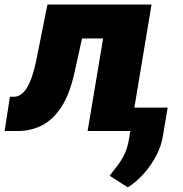

<svg xmlns="http://www.w3.org/2000/svg" viewBox="-37 -565 791 828"><path d="M-17 0 5.7 -147.7H22.7Q54.7 -147.7 78.5 -185.4Q102.3 -223 119.3 -304L167.6 -545.5H616.5L525.6 0H340.9L407.7 -399.1H316.8L284.1 -251.4Q263.5 -158.4 227.5 -103.3Q191.4 -48.3 143.6 -24.1Q95.9 0 39.8 0ZM686.1 -100.9 666.2 17Q660.2 61.1 637.8 104.4Q615.4 147.7 583.1 183.9Q550.8 220.2 514.2 242.9L436.1 193.2Q449.9 174 466.8 152.9Q483.7 131.7 498.4 102.8Q513.1 73.9 519.9 31.2L541.2 -100.9Z"/></svg>

Font: Inter UI Black
Style: Italic
Weight: 900
Italic angle: -9.39999°
Designer: Rasmus Andersson
Foundry: rsms
Version: 3.2;8d6f07862